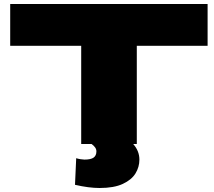

<svg xmlns="http://www.w3.org/2000/svg" viewBox="-20 -720 1072 960"><path d="M361 71Q370 74 382.5 76Q395 78 402 78Q434 78 448 68Q462 58 462 37Q462 26 455.5 17Q449 8 438 0H386V-491H31V-700H1018V-491H664V0H646Q677 35 677 78Q677 115 657.5 147Q638 179 594 199.5Q550 220 478 220Q424 220 355 204Z"/></svg>

Font: Georama Extra Expanded ExtraBold
Style: Regular
Weight: 800
Width: 8
Designer: Jean-Baptiste Levee
Foundry: Production Type
Version: Version 1.000